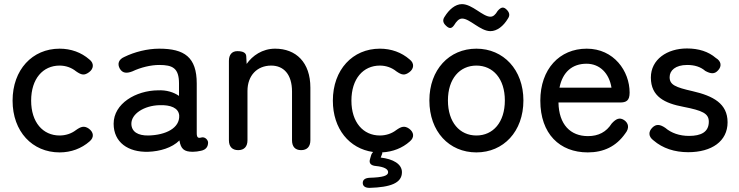

<svg xmlns="http://www.w3.org/2000/svg" viewBox="-20 -728 3581 931"><path d="M269 11C325 11 375 -8 414 -42C438 -62 434 -87 411 -104C388 -120 372 -114 348 -97C326 -80 298 -71 269 -71C188 -71 131 -135 131 -240C131 -346 188 -410 269 -410C299 -410 327 -400 349 -382C375 -364 389 -361 412 -378C434 -394 438 -421 413 -440C374 -474 324 -492 269 -492C137 -492 41 -390 41 -240C41 -90 137 11 269 11Z M699 8C755 6 814 -11 850 -47C857 -6 872 8 915 8C928 8 942 6 955 3C979 -2 989 -17 989 -37C989 -48 975 -67 955 -61C941 -57 934 -61 934 -82V-323C934 -451 874 -492 752 -492C694 -492 632 -476 583 -452C555 -440 548 -418 561 -395C574 -373 594 -371 622 -382C662 -401 711 -413 752 -413C817 -413 848 -398 848 -323V-263C822 -281 787 -292 746 -290C639 -289 531 -226 531 -128C531 -38 601 11 699 8ZM617 -127C616 -176 679 -216 753 -218C807 -220 846 -205 849 -168C852 -107 784 -73 700 -71C649 -70 618 -89 617 -127Z M1135 0C1164 0 1180 -17 1180 -48V-287C1180 -362 1227 -410 1295 -410C1355 -410 1396 -368 1396 -284V-48C1396 -17 1411 0 1440 0C1469 0 1485 -17 1485 -48V-303C1485 -426 1415 -492 1314 -492C1252 -492 1204 -458 1176 -418L1174 -456C1173 -472 1158 -480 1131 -480C1105 -480 1090 -463 1090 -433V-48C1090 -17 1106 0 1135 0Z M1772 183C1873 180 1929 160 1929 107C1929 67 1886 43 1826 36L1833 18C1834 15 1834 13 1833 11C1885 8 1931 -10 1967 -42C1991 -62 1987 -87 1964 -104C1941 -120 1925 -114 1901 -97C1879 -80 1851 -71 1822 -71C1741 -71 1684 -135 1684 -240C1684 -346 1741 -410 1822 -410C1852 -410 1880 -400 1902 -382C1928 -364 1942 -361 1965 -378C1987 -394 1991 -421 1966 -440C1927 -474 1877 -492 1822 -492C1690 -492 1594 -390 1594 -240C1594 -103 1674 -7 1789 9C1785 13 1781 19 1779 27L1774 44C1768 64 1779 75 1803 77C1843 81 1862 92 1862 107C1862 124 1837 132 1773 134C1750 135 1739 144 1739 159C1739 174 1750 183 1772 183Z M2290 11C2421 11 2518 -90 2518 -241C2518 -390 2421 -492 2290 -492C2158 -492 2062 -390 2062 -241C2062 -90 2158 11 2290 11ZM2136 -647C2125 -631 2128 -617 2142 -604C2157 -589 2169 -587 2182 -606C2193 -624 2205 -638 2221 -638C2258 -638 2309 -577 2358 -577C2390 -577 2421 -601 2443 -638C2454 -654 2450 -668 2437 -681C2423 -695 2411 -696 2393 -675C2382 -656 2371 -647 2358 -647C2321 -647 2270 -708 2220 -708C2187 -708 2157 -681 2136 -647ZM2152 -241C2152 -346 2209 -410 2290 -410C2371 -410 2428 -346 2428 -241C2428 -135 2371 -71 2290 -71C2209 -71 2152 -135 2152 -241Z M2830 11C2907 11 2968 -18 3012 -81C3033 -107 3028 -131 3006 -146C2984 -160 2967 -152 2946 -129C2920 -88 2882 -68 2831 -68C2746 -68 2690 -124 2688 -231H2986C3017 -231 3033 -240 3033 -279C3033 -383 2957 -492 2825 -492C2693 -492 2600 -393 2600 -240C2600 -79 2694 11 2830 11ZM2693 -303C2708 -379 2755 -419 2824 -419C2889 -419 2934 -372 2945 -303Z M3317 10C3431 10 3508 -43 3508 -135C3508 -226 3438 -263 3338 -286C3254 -305 3227 -317 3227 -354C3227 -386 3255 -413 3312 -413C3348 -413 3377 -404 3400 -384C3426 -370 3445 -367 3463 -388C3480 -407 3478 -431 3451 -447C3415 -478 3368 -493 3311 -493C3215 -493 3136 -440 3136 -352C3136 -259 3204 -227 3294 -210C3386 -192 3417 -178 3417 -138C3417 -88 3380 -69 3321 -69C3275 -69 3235 -83 3206 -108C3181 -125 3162 -128 3143 -109C3124 -90 3123 -66 3149 -47C3193 -9 3251 10 3317 10Z"/></svg>

Font: 寒蝉半圆体
Style: Regular
Weight: 400
Designer: Yoshimichi Ohira & Warren
Foundry: ChillType
Version: Version 1.800;Glyphs 3.1.1 (3135)